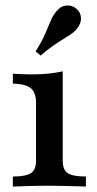

<svg xmlns="http://www.w3.org/2000/svg" viewBox="-20 -688 357 708"><path d="M27.4 0V-37.1Q75 -37.1 94 -49.6Q112.9 -62.1 112.9 -95.2V-308.9Q112.9 -346 94.4 -362.1Q75.8 -378.2 27.4 -379.8V-416.1Q43.5 -415.3 61.3 -414.5Q79 -413.7 96.8 -413.7Q129.8 -413.7 158.5 -416.5Q187.1 -419.4 211.3 -425V-95.2Q211.3 -61.3 230.2 -49.2Q249.2 -37.1 296.8 -37.1V0Q284.7 -0.8 262.5 -1.2Q240.3 -1.6 214.5 -2.4Q188.7 -3.2 162.9 -3.2Q124.2 -3.2 85.5 -2Q46.8 -0.8 27.4 0ZM129.8 -483.1 111.3 -498.4Q135.5 -537.1 147.2 -564.5Q158.9 -591.9 166.9 -611.3Q175 -630.6 187.1 -645.2Q204 -666.1 225 -667.7Q246 -669.4 262.1 -655.6Q277.4 -642.7 278.6 -622.2Q279.8 -601.6 263.7 -582.3Q254 -570.2 241.5 -561.7Q229 -553.2 212.9 -543.5Q196.8 -533.9 176.2 -519.8Q155.6 -505.6 129.8 -483.1Z"/></svg>

Font: Playfair 9pt SemiBold
Style: Regular
Weight: 600
Designer: Claus Eggers Sørensen
Foundry: Claus Eggers Sørensen
Version: Version 2.001;gftools[0.9.30]